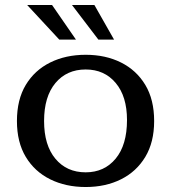

<svg xmlns="http://www.w3.org/2000/svg" viewBox="-20 -742 687 771"><path d="M218 -583 89 -722H189L285 -583ZM375 -583 269 -722H359L438 -583ZM324 9Q244 9 181.5 -22Q119 -53 83.5 -112Q48 -171 48 -256Q48 -342 83.5 -401Q119 -460 181.5 -491Q244 -522 324 -522Q404 -522 466 -491Q528 -460 563.5 -401Q599 -342 599 -256Q599 -171 563.5 -112Q528 -53 466 -22Q404 9 324 9ZM324 -50Q399 -50 444.5 -105Q490 -160 490 -260Q490 -355 444.5 -409Q399 -463 324 -463Q248 -463 202.5 -408.5Q157 -354 157 -256Q157 -159 202.5 -104.5Q248 -50 324 -50Z"/></svg>

Font: Montagu Slab 16pt
Style: Regular
Weight: 400
Designer: Florian Karsten
Foundry: Florian Karsten
Version: Version 1.000; ttfautohint (v1.8.3)